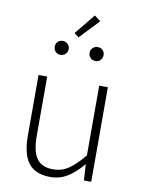

<svg xmlns="http://www.w3.org/2000/svg" viewBox="-92 -885 712 960"><g transform="rotate(10 264.5 -405.0)"><path d="M230 12Q155 12 120 -33Q85 -78 85 -172V-480H129V-178Q129 -101 154.5 -64.5Q180 -28 238 -28Q281 -28 316 -51.5Q351 -75 393 -126V-480H437V0H400L395 -80H393Q358 -38 319 -13Q280 12 230 12ZM249 -700 226 -718 311 -822 342 -798ZM175 -598Q160 -598 150 -608.5Q140 -619 140 -634Q140 -649 150 -659Q160 -669 175 -669Q190 -669 200.5 -659Q211 -649 211 -634Q211 -619 200.5 -608.5Q190 -598 175 -598ZM353 -598Q338 -598 327.5 -608.5Q317 -619 317 -634Q317 -649 327.5 -659Q338 -669 353 -669Q368 -669 378 -659Q388 -649 388 -634Q388 -619 378 -608.5Q368 -598 353 -598Z"/></g></svg>

Font: Giro Light
Style: Regular
Weight: 300
Designer: Paul D. Hunt
Foundry: Adobe Systems Incorporated
Version: Version 1.000;PS 1.0;hotconv 1.0.88;makeotf.lib2.5.647800